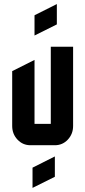

<svg xmlns="http://www.w3.org/2000/svg" viewBox="-20 -645 420 945"><path d="M129.9 69.8Q92.3 69.8 66.4 42.5Q40 14.6 40 -24.9V-294.9L149.9 -350.1V-35.2H230V-415H339.8V-24.9Q339.8 14.6 313.5 42.5Q287.6 69.8 250 69.8ZM149.9 -569.8 259.8 -625V-524.9L149.9 -470.2ZM140.1 180.2 250 125V225.1L140.1 279.8Z"/></svg>

Font: Horta
Style: Regular
Weight: 600
Width: 3
Version: Version 0.11